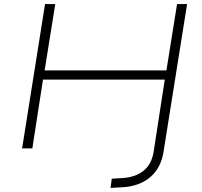

<svg xmlns="http://www.w3.org/2000/svg" viewBox="-20 -725 987 938"><path d="M520 193 526 148 577 145Q642 141 681 109.5Q720 78 730 20L785 -336H190L138 0H88L200 -705H250L198 -381H793L845 -705H894L779 16Q773 55 757 86Q741 117 715 139.5Q689 162 654 175Q619 188 575 190Z"/></svg>

Font: Nunito Sans 10pt Expanded ExtraLight
Style: Italic
Weight: 250
Width: 7
Italic angle: -9°
Designer: Vernon Adams
Foundry: Vernon Adams
Version: Version 3.101;gftools[0.9.27]